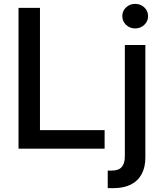

<svg xmlns="http://www.w3.org/2000/svg" viewBox="-20 -768 839 992"><path d="M75.7 0V-727.5H186.5V-95.7H520.5V0ZM625 -535.6H731V44.4Q731.4 95.2 712.2 131.1Q692.9 167 656 185.5Q619.1 204.1 565.4 204.1H536.6V113.3H558.1Q593.3 113.3 609.1 94.7Q625 76.2 625 39.6ZM678.2 -621.1Q650.9 -621.1 631.3 -639.6Q611.8 -658.2 611.8 -684.6Q611.8 -711.4 631.3 -729.7Q650.9 -748 678.2 -748Q706.1 -748 725.6 -729.7Q745.1 -711.4 745.1 -684.6Q745.1 -658.2 725.6 -639.6Q706.1 -621.1 678.2 -621.1Z"/></svg>

Font: Inter 20pt Medium
Style: Regular
Weight: 500
Version: Version 4.001;git-66647c0bb